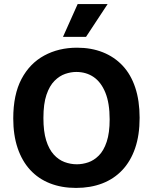

<svg xmlns="http://www.w3.org/2000/svg" viewBox="-20 -908 750 942"><path d="M353 14Q282 14 225 -8.5Q168 -31 128 -74.5Q88 -118 66.5 -181.5Q45 -245 45 -327Q45 -444 85.5 -520.5Q126 -597 197 -635.5Q268 -674 358 -674Q428 -674 484.5 -651.5Q541 -629 581.5 -586Q622 -543 643.5 -478.5Q665 -414 665 -330Q665 -245 643 -181Q621 -117 580 -73.5Q539 -30 481.5 -8Q424 14 353 14ZM357 -102Q385 -102 413 -111.5Q441 -121 465 -145Q489 -169 503.5 -212.5Q518 -256 518 -322Q518 -402 497 -453.5Q476 -505 439.5 -530Q403 -555 354 -555Q328 -555 300 -545.5Q272 -536 247.5 -511.5Q223 -487 208 -443Q193 -399 193 -329Q193 -263 206.5 -219.5Q220 -176 243.5 -150Q267 -124 296.5 -113Q326 -102 357 -102ZM402 -727H289L361 -888H508Z"/></svg>

Font: Bricolage Grotesque 18pt
Style: Bold
Weight: 700
Designer: Mathieu Triay
Foundry: Atelier Triay
Version: Version 1.000;gftools[0.9.30]